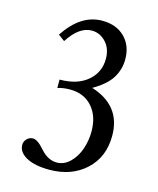

<svg xmlns="http://www.w3.org/2000/svg" viewBox="-104 -737 676 821"><g transform="rotate(15 234.5 -326.0)"><path d="M192.4 11.2Q127 11.2 90.1 -9.3Q53.2 -29.8 53.2 -62.5Q53.2 -77.1 64.5 -88.6Q75.7 -100.1 91.3 -100.1Q111.8 -100.1 142.1 -64.9Q175.3 -26.9 214.4 -26.9Q247.6 -26.9 273.4 -52.5Q299.3 -78.1 312 -115.7Q324.7 -153.3 324.7 -193.4Q324.7 -261.2 288.3 -302.2Q252 -343.3 189.9 -343.3Q159.2 -343.3 135.3 -335.4V-372.6Q213.4 -372.6 258.5 -410.9Q303.7 -449.2 303.7 -509.3Q303.7 -554.7 277.3 -582.8Q251 -610.8 214.8 -610.8Q158.7 -610.8 111.3 -536.6L83 -557.6Q152.3 -663.1 247.6 -663.1Q309.6 -663.1 346.9 -626.2Q384.3 -589.4 384.3 -528.3Q384.3 -483.9 360.8 -445.8Q337.4 -407.7 279.3 -374.5Q415 -332 415 -198.7Q415 -103.5 352.3 -46.1Q289.6 11.2 192.4 11.2Z"/></g></svg>

Font: Elstob 8pt
Style: Regular
Weight: 400
Designer: Peter S. Baker
Version: Version 1.015